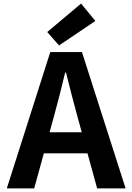

<svg xmlns="http://www.w3.org/2000/svg" viewBox="-20 -1053 740 1073"><path d="M513 -936 433 -1033 244 -874 310 -799ZM523 0H682L438 -762H261L18 0H171L225 -196H469ZM257 -314 280 -397C302 -476 324 -564 344 -647H349C369 -564 393 -476 414 -397L437 -314Z"/></svg>

Font: Kawkab Mono
Style: Bold
Weight: 700
Monospace: yes
Designer: Abdullah Arif
Foundry: Abdullah Arif
Version: Version 1.000;PS 000.500;hotconv 1.0.88;makeotf.lib2.5.64775